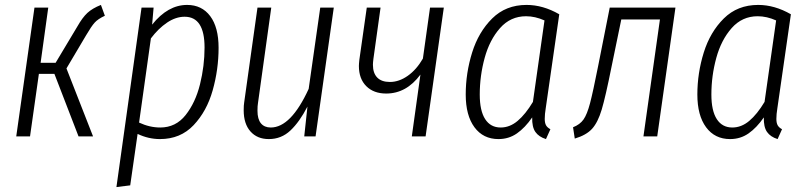

<svg xmlns="http://www.w3.org/2000/svg" viewBox="-20 -554 3282 780"><path d="M406 -490Q378 -477 364.5 -462Q351 -447 330 -411L250 -276L358 0H299L201 -254H138L102 0H46L120 -523H176L145 -299H206L294 -446Q315 -483 335 -501.5Q355 -520 390 -534Z M555 -523H604L598 -454Q662 -534 740 -534Q800 -534 834 -488.5Q868 -443 868 -360Q868 -272 844 -187Q820 -102 766.5 -45.5Q713 11 630 11Q583 11 539 -10L509 199L453 206ZM811 -361Q811 -486 730 -486Q694 -486 658.5 -462Q623 -438 593 -398L545 -56Q588 -36 631 -36Q694 -36 734 -86.5Q774 -137 792.5 -211.5Q811 -286 811 -361Z M970 -106Q970 -127 972 -138L1026 -523H1082L1028 -135Q1026 -124 1026 -104Q1026 -70 1040 -53Q1054 -36 1080 -36Q1162 -36 1234 -193L1281 -523H1336L1262 0H1216L1229 -121Q1197 -59 1160 -24Q1123 11 1072 11Q1025 11 997.5 -20Q970 -51 970 -106Z M1709 0H1653L1688 -251Q1631 -174 1549 -174Q1498 -174 1468 -204Q1438 -234 1438 -286Q1438 -294 1440 -312L1470 -523H1526L1497 -315Q1495 -299 1495 -291Q1495 -257 1512.5 -239Q1530 -221 1564 -221Q1601 -221 1636.5 -246Q1672 -271 1698 -316L1727 -523H1783Z M2252 -496 2197 -114Q2193 -90 2193 -71Q2193 -55 2198 -45.5Q2203 -36 2216 -29L2198 11Q2169 2 2155 -18Q2141 -38 2142 -77Q2113 -35 2080 -12Q2047 11 2005 11Q1943 11 1907.5 -37Q1872 -85 1872 -170Q1872 -257 1898 -340.5Q1924 -424 1979.5 -479Q2035 -534 2119 -534Q2186 -534 2252 -496ZM1929 -170Q1929 -104 1951 -70Q1973 -36 2014 -36Q2051 -36 2083 -63Q2115 -90 2145 -140L2192 -471Q2154 -488 2117 -488Q2054 -488 2011.5 -440Q1969 -392 1949 -319Q1929 -246 1929 -170Z M2650 0H2594L2661 -475H2504L2464 -281Q2440 -161 2424.5 -109Q2409 -57 2385.5 -31Q2362 -5 2315 9L2308 -37Q2336 -48 2350.5 -68.5Q2365 -89 2377 -134.5Q2389 -180 2410 -286L2457 -523H2724Z M3193 -496 3138 -114Q3134 -90 3134 -71Q3134 -55 3139 -45.5Q3144 -36 3157 -29L3139 11Q3110 2 3096 -18Q3082 -38 3083 -77Q3054 -35 3021 -12Q2988 11 2946 11Q2884 11 2848.5 -37Q2813 -85 2813 -170Q2813 -257 2839 -340.5Q2865 -424 2920.5 -479Q2976 -534 3060 -534Q3127 -534 3193 -496ZM2870 -170Q2870 -104 2892 -70Q2914 -36 2955 -36Q2992 -36 3024 -63Q3056 -90 3086 -140L3133 -471Q3095 -488 3058 -488Q2995 -488 2952.5 -440Q2910 -392 2890 -319Q2870 -246 2870 -170Z"/></svg>

Font: Fira Sans Extra Condensed Light
Style: Italic
Weight: 300
Width: 3
Italic angle: -8°
Designer: Carrois Corporate & Edenspiekermann AG
Foundry: Carrois Corporate GbR & Edenspiekermann AG
Version: Version 4.203